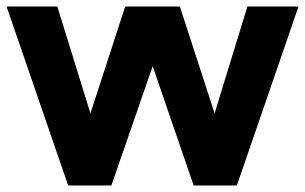

<svg xmlns="http://www.w3.org/2000/svg" viewBox="-20 -566 931 586"><path d="M735 -546H891L703 0H571L446 -364L320 0H188L0 -546H155L256 -220L362 -546H529L635 -220Z"/></svg>

Font: Plus Jakarta Display
Style: Bold
Weight: 700
Designer: Gumpita Rahayu
Foundry: Tokotype Studio
Version: Version 1.000;hotconv 1.0.109;makeotfexe 2.5.65596